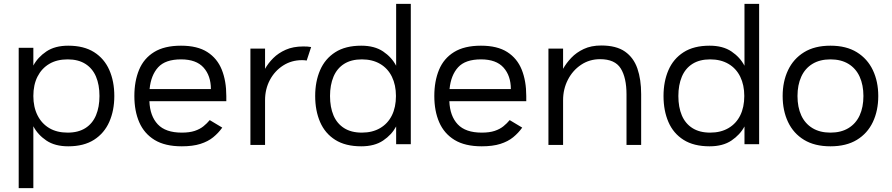

<svg xmlns="http://www.w3.org/2000/svg" viewBox="-20 -748 4628 996"><path d="M334 -511Q415 -511 468 -477.5Q521 -444 547 -385Q573 -326 573 -250Q573 -175 547 -116Q521 -57 468 -23Q415 11 334 11Q265 11 220.5 -19Q176 -49 153 -93V228H77V-500H153V-408Q176 -451 220.5 -481Q265 -511 334 -511ZM153 -250Q153 -193 174.5 -150Q196 -107 235.5 -83.5Q275 -60 331 -60Q386 -60 423 -83.5Q460 -107 478 -150Q496 -193 496 -250Q496 -308 478 -350.5Q460 -393 423 -416.5Q386 -440 331 -440Q275 -440 235.5 -416.5Q196 -393 174.5 -350.5Q153 -308 153 -250Z M1154 -223H755Q758 -146 798.5 -103Q839 -60 923 -60Q963 -60 990 -69Q1017 -78 1035.5 -93Q1054 -108 1068 -125L1133 -86Q1113 -58 1086 -36Q1059 -14 1019.5 -1.5Q980 11 923 11Q836 11 782 -22Q728 -55 702.5 -113.5Q677 -172 677 -250Q677 -327 701.5 -386Q726 -445 779.5 -478Q833 -511 919 -511Q1004 -511 1055.5 -478Q1107 -445 1130.5 -386.5Q1154 -328 1154 -250ZM756 -286H1074Q1074 -355 1036 -397.5Q998 -440 919 -440Q838 -440 800.5 -399Q763 -358 756 -286Z M1571 -434Q1565 -435 1559.5 -435.5Q1554 -436 1547 -436Q1492 -436 1448.5 -408Q1405 -380 1380 -333Q1355 -286 1355 -228V4H1279V-496H1355V-391Q1371 -420 1397.5 -446.5Q1424 -473 1462.5 -490Q1501 -507 1553 -507Q1564 -507 1574 -506.5Q1584 -506 1594 -504Z M1854 11Q1772 11 1719 -22.5Q1666 -56 1640.5 -115Q1615 -174 1615 -250Q1615 -325 1640.5 -384Q1666 -443 1719 -477Q1772 -511 1854 -511Q1923 -511 1967.5 -481Q2012 -451 2035 -407V-728H2111V0H2035V-92Q2012 -49 1967.5 -19Q1923 11 1854 11ZM1692 -250Q1692 -192 1710 -149.5Q1728 -107 1765 -83.5Q1802 -60 1857 -60Q1912 -60 1952 -83.5Q1992 -107 2013 -149.5Q2034 -192 2034 -250Q2034 -307 2013 -350Q1992 -393 1952 -416.5Q1912 -440 1857 -440Q1802 -440 1765 -416.5Q1728 -393 1710 -350Q1692 -307 1692 -250Z M2710 -223H2311Q2314 -146 2354.5 -103Q2395 -60 2479 -60Q2519 -60 2546 -69Q2573 -78 2591.5 -93Q2610 -108 2624 -125L2689 -86Q2669 -58 2642 -36Q2615 -14 2575.5 -1.5Q2536 11 2479 11Q2392 11 2338 -22Q2284 -55 2258.5 -113.5Q2233 -172 2233 -250Q2233 -327 2257.5 -386Q2282 -445 2335.5 -478Q2389 -511 2475 -511Q2560 -511 2611.5 -478Q2663 -445 2686.5 -386.5Q2710 -328 2710 -250ZM2312 -286H2630Q2630 -355 2592 -397.5Q2554 -440 2475 -440Q2394 -440 2356.5 -399Q2319 -358 2312 -286Z M3230 4V-258Q3230 -345 3200 -393Q3170 -441 3093 -441Q3038 -441 2994.5 -412Q2951 -383 2926 -334.5Q2901 -286 2901 -228V4H2825V-496H2901V-391Q2917 -420 2943.5 -448Q2970 -476 3008.5 -494Q3047 -512 3099 -512Q3177 -512 3222 -480.5Q3267 -449 3286.5 -392.5Q3306 -336 3306 -260V4Z M3661 11Q3579 11 3526 -22.5Q3473 -56 3447.5 -115Q3422 -174 3422 -250Q3422 -325 3447.5 -384Q3473 -443 3526 -477Q3579 -511 3661 -511Q3730 -511 3774.5 -481Q3819 -451 3842 -407V-728H3918V0H3842V-92Q3819 -49 3774.5 -19Q3730 11 3661 11ZM3499 -250Q3499 -192 3517 -149.5Q3535 -107 3572 -83.5Q3609 -60 3664 -60Q3719 -60 3759 -83.5Q3799 -107 3820 -149.5Q3841 -192 3841 -250Q3841 -307 3820 -350Q3799 -393 3759 -416.5Q3719 -440 3664 -440Q3609 -440 3572 -416.5Q3535 -393 3517 -350Q3499 -307 3499 -250Z M4288 11Q4206 11 4151 -22.5Q4096 -56 4068 -115Q4040 -174 4040 -250Q4040 -325 4068 -384Q4096 -443 4151 -477Q4206 -511 4288 -511Q4370 -511 4425 -477Q4480 -443 4508 -384Q4536 -325 4536 -250Q4536 -174 4508 -115Q4480 -56 4425 -22.5Q4370 11 4288 11ZM4288 -60Q4343 -60 4381.5 -83.5Q4420 -107 4439.5 -149.5Q4459 -192 4459 -250Q4459 -307 4439.5 -350Q4420 -393 4381.5 -416.5Q4343 -440 4288 -440Q4233 -440 4194.5 -416.5Q4156 -393 4136.5 -350Q4117 -307 4117 -250Q4117 -192 4136.5 -149.5Q4156 -107 4194.5 -83.5Q4233 -60 4288 -60Z"/></svg>

Font: Nata Sans
Style: Regular
Weight: 400
Designer: Daniel Uzquiano Cruz
Version: Version 1.001